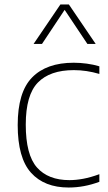

<svg xmlns="http://www.w3.org/2000/svg" viewBox="-20 -828 484 857"><path d="M286.5 9Q178 9 118.5 -57Q59 -123 59 -270Q59 -416.5 123.2 -482.2Q187.5 -548 309 -548Q337.5 -548 367.2 -544Q397 -540 423.5 -532V-498Q366 -515 309.5 -515Q203 -515 149 -459.5Q95 -404 95 -272Q95 -137 145 -80.5Q195 -24 290 -24Q318.5 -24 351.2 -30Q384 -36 423.5 -50.5V-16.5Q355.5 9 286.5 9ZM130 -632 249.5 -808H287.5L407 -632H370L268.5 -784L167.5 -632Z"/></svg>

Font: Encode Sans SemiExpanded SemiExpanded Thin
Style: Regular
Weight: 100
Width: 6
Designer: Multiple Designers
Foundry: Impallari Type
Version: Version 3.000; ttfautohint (v1.8.3) -l 8 -r 50 -G 200 -x 14 